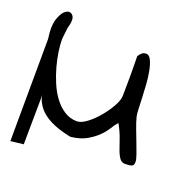

<svg xmlns="http://www.w3.org/2000/svg" viewBox="-102 -568 706 726"><g transform="rotate(20 251.0 -205.5)"><path d="M375 -141.6Q365.2 -130.9 354.5 -113.3Q343.8 -95.7 326.7 -79.1Q309.6 -62.5 284.7 -48.3Q259.8 -34.2 221.7 -30.3Q179.7 -39.1 152.3 -50.8Q125 -62.5 107.4 -77.1Q89.8 -91.8 80.1 -109.4Q70.3 -125 68.4 -142.6L66.4 56.6L14.6 62.5L16.6 -348.6Q8.8 -401.4 19.5 -431.2Q30.3 -460.9 45.4 -469.2Q60.5 -477.5 71.3 -465.3Q82 -453.1 74.2 -422.9Q72.3 -418.9 71.3 -410.6Q70.3 -402.3 69.3 -393.6Q68.4 -384.8 67.4 -377Q66.4 -369.1 66.4 -366.2Q66.4 -345.7 70.3 -317.9Q74.2 -290 82.5 -259.8Q90.8 -229.5 103.5 -199.7Q116.2 -169.9 133.8 -146.5Q151.4 -123 174.3 -108.4Q197.3 -93.8 224.6 -93.8Q242.2 -93.8 264.6 -110.8Q287.1 -127.9 307.1 -151.9Q327.1 -175.8 341.3 -201.2Q355.5 -226.6 355.5 -244.1Q355.5 -253.9 356 -276.4Q356.4 -298.8 356.4 -324.2Q356.4 -349.6 356 -372.1Q355.5 -394.5 355.5 -403.3Q361.3 -413.1 368.2 -418.5Q375 -423.8 384.8 -423.8Q396.5 -423.8 404.3 -408.2Q412.1 -392.6 417 -368.2Q421.9 -343.8 423.8 -315.4Q425.8 -287.1 426.8 -260.7Q427.7 -234.4 428.7 -214.4Q429.7 -194.3 431.6 -187.5Q436.5 -168 445.8 -143.6Q455.1 -119.1 463.9 -96.2Q472.7 -73.2 479.5 -54.2Q486.3 -35.2 486.3 -25.4Q486.3 -10.7 478 -7.8Q469.7 -4.9 457 -4.9Q439.5 -2.9 430.7 -14.2Q421.9 -25.4 415 -43.9Q408.2 -62.5 399.4 -88.4Q390.6 -114.3 375 -141.6Z"/></g></svg>

Font: Indie Flower
Style: Regular
Weight: 400
Designer: Kimberly Geswein
Foundry: Kimberly Geswein
Version: Version 1.001 2010